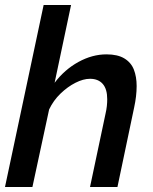

<svg xmlns="http://www.w3.org/2000/svg" viewBox="-20 -750 614 770"><path d="M155 -730H265L199 -418Q239 -471 294.5 -501.5Q350 -532 407 -532Q452 -532 479 -515.5Q506 -499 517 -470.5Q528 -442 528 -405Q528 -385 525.5 -363.5Q523 -342 518 -319L451 0H341L403 -293Q407 -310 408.5 -324.5Q410 -339 410 -352Q410 -393 392 -413.5Q374 -434 341 -434Q314 -434 282.5 -418Q251 -402 222.5 -374.5Q194 -347 177 -311L110 0H0Z"/></svg>

Font: Raleway Thin SemiBold
Style: Italic
Weight: 600
Italic angle: -12°
Version: Version 4.026